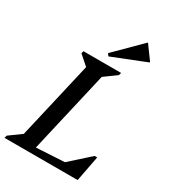

<svg xmlns="http://www.w3.org/2000/svg" viewBox="-245 -1042 1036 1157"><g transform="rotate(30 272.5 -464.0)"><path d="M-26 0 -21 -18 63 -79 187 -615 121 -673 125 -690H387L382 -672L298 -611L167 -44L363 -55L499 -177H517L483 0ZM271 -738 259 -754 434 -928H437L505 -835V-831Z"/></g></svg>

Font: Platypi
Style: Italic
Weight: 400
Italic angle: -13°
Designer: David Sargent
Foundry: Bolt Cutter Type
Version: Version 1.200; ttfautohint (v1.8.4.7-5d5b)